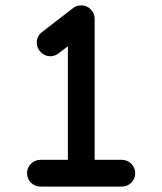

<svg xmlns="http://www.w3.org/2000/svg" viewBox="-20 -677 600 710"><path d="M330 -86H430Q451 -86 465.5 -71.5Q480 -57 480 -36.5Q480 -16 465.5 -1.5Q451 13 430 13H130Q109 13 94.5 -1.5Q80 -16 80 -36.5Q80 -57 94.5 -71.5Q109 -86 130 -86H231V-506L197 -480Q183 -469 166 -469Q146 -469 131 -484Q116 -499 116 -519Q116 -544 136 -559L250 -647Q263 -657 279 -657Q279 -657 279.5 -657Q280 -657 281 -657Q301 -657 315.5 -642.5Q330 -628 330 -607Z"/></svg>

Font: Brass Mono
Style: Bold
Weight: 700
Monospace: yes
Version: Version 1.100; ttfautohint (v1.8.3) -l 8 -r 50 -G 200 -x 14 